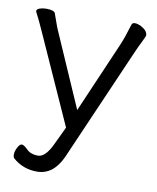

<svg xmlns="http://www.w3.org/2000/svg" viewBox="-82 -776 692 846"><g transform="rotate(10 264.5 -352.5)"><path d="M234 -206 56 -602Q34 -651 24.5 -669Q15 -687 15 -689Q15 -698 28.5 -702.5Q42 -707 57 -707Q94 -707 98 -693Q103 -680 111 -656.5Q119 -633 126 -618L269 -291L406 -608Q421 -643 439 -703Q442 -712 453 -712Q464 -712 478 -706Q511 -689 511 -668Q511 -663 497 -635Q483 -607 474 -586L253 -79Q214 7 141 7Q78 7 33 -33Q28 -37 28 -50.5Q28 -64 37 -81.5Q46 -99 55.5 -99Q65 -99 83 -81Q101 -63 133 -63Q165 -63 193 -120Z"/></g></svg>

Font: LXGW WenKai Lite
Style: Regular
Weight: 400
Designer: LXGW / Fontworks Inc.
Foundry: LXGW / Fontworks Inc.
Version: Version 1.511; March 25, 2025